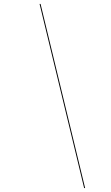

<svg xmlns="http://www.w3.org/2000/svg" viewBox="-20 -800 560 970"><path d="M185 -780 410 150H405L180 -780Z"/></svg>

Font: Bodoni* 36pt
Style: Bold Italic
Weight: 700
Italic angle: -13°
Version: Version 2.3